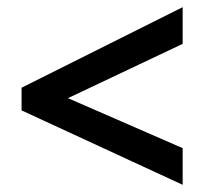

<svg xmlns="http://www.w3.org/2000/svg" viewBox="-20 -693 569 534"><path d="M488 -179V-281L169 -420L488 -571V-673L40 -449V-386Z"/></svg>

Font: Noto Sans Malayalam UI SemiCondensed SemiBold
Style: Regular
Weight: 600
Width: 4
Designer: Jelle Bosma - Monotype Design Team
Foundry: Monotype Imaging Inc.
Version: Version 2.104